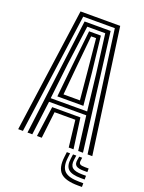

<svg xmlns="http://www.w3.org/2000/svg" viewBox="-181 -883 875 1164"><g transform="rotate(20 257.0 -301.5)"><path d="M18 0 129 -800H385L496 0H465.5L359 -775.8H155L48.5 0ZM139 0 166 -196H348L375 0H344L324 -172H190L170 0ZM78 0 173 -751.2H341L436 0H405L377 -220H137L109 0ZM139 -244H374L347.5 -475.2L315 -727H199L165.5 -475.2ZM173 -268 194.2 -475.2 219 -704.5H295L320.8 -475.2L341 -268ZM204 -292H310L293 -475.2L273 -680H241L221 -475.2ZM363.8 30 359.8 63Q352.8 121.8 379.8 147.4Q406.8 173 476.8 173H501V197H476.8Q394 197 362 165.9Q330 134.8 338.8 63L342.8 30ZM441.8 30 438.8 53Q437 66.5 445.5 72.2Q454 78 476.8 78H501V101H476.8Q441.2 101 427.8 89.9Q414.2 78.8 418.8 53L422.8 30ZM403.8 30 399.8 58Q394.5 94 412.4 109.5Q430.2 125 476.8 125H501V149H476.8Q417.2 149 394.5 127.9Q371.8 106.8 378.8 58L382.8 30Z"/></g></svg>

Font: Big Shoulders Inline Text Thin Black
Style: Regular
Weight: 900
Version: Version 2.002